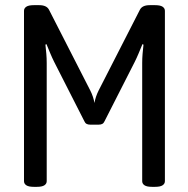

<svg xmlns="http://www.w3.org/2000/svg" viewBox="-20 -722 729 744"><path d="M329 -239Q321 -239 315.5 -242Q310 -245 307 -252L190 -482Q182 -498 174.5 -516Q167 -534 160 -551L156 -549Q158 -531 159.5 -513.5Q161 -496 161 -478V-20Q161 -10 152 -4Q143 2 123 2H111Q91 2 82 -4Q73 -10 73 -20V-680Q73 -690 82 -696Q91 -702 111 -702H132Q161 -702 170 -684L330 -371Q336 -359 340 -347Q344 -335 346 -323Q348 -335 352 -347Q356 -359 362 -371L522 -684Q531 -702 560 -702H581Q601 -702 610 -696Q619 -690 619 -680V-20Q619 -10 610 -4Q601 2 581 2H569Q549 2 540 -4Q531 -10 531 -20V-478Q531 -496 532.5 -513.5Q534 -531 536 -549L532 -551Q525 -534 517.5 -516Q510 -498 502 -482L385 -252Q382 -245 376.5 -242Q371 -239 363 -239Z"/></svg>

Font: Asap Condensed VF Beta
Style: Regular
Weight: 400
Designer: Pablo Cosgaya
Foundry: Omnibus-Type
Version: Version 1.008